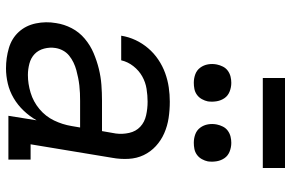

<svg xmlns="http://www.w3.org/2000/svg" viewBox="-185 -777 970 640"><g transform="rotate(90 300.0 -457.0)"><path d="M208 8Q173 8 140.5 -1.5Q108 -11 86.5 -34.5Q65 -58 58 -91.5Q51 -125 57 -159Q61 -186 74 -211Q87 -236 109 -254.5Q131 -273 157 -284Q183 -295 209.5 -301.5Q236 -308 262.5 -310Q289 -312 316 -312H417L425 -358Q428 -380 423 -402.5Q418 -425 402.5 -439.5Q387 -454 364.5 -459Q342 -464 319 -464Q298 -464 276 -460.5Q254 -457 234.5 -446Q215 -435 200.5 -416.5Q186 -398 181 -376H99Q103 -401 113.5 -423.5Q124 -446 140.5 -465.5Q157 -485 178.5 -499.5Q200 -514 223.5 -522.5Q247 -531 271 -534.5Q295 -538 319 -538Q347 -538 373.5 -534Q400 -530 424 -519.5Q448 -509 467 -491.5Q486 -474 497 -451Q508 -428 509.5 -400.5Q511 -373 506 -346L461 -74H512V0H366L381 -94Q368 -71 349 -51Q330 -31 307 -17.5Q284 -4 258.5 2Q233 8 208 8ZM230 -65Q259 -65 289 -74Q319 -83 343.5 -103.5Q368 -124 381.5 -152Q395 -180 400 -210L405 -239H316Q303 -239 290.5 -238.5Q278 -238 265 -236.5Q252 -235 239.5 -232.5Q227 -230 214 -226.5Q201 -223 188.5 -217Q176 -211 165.5 -202.5Q155 -194 148.5 -182Q142 -170 140 -157Q137 -138 142 -119Q147 -100 160 -87.5Q173 -75 192 -70Q211 -65 230 -65ZM456 -618Q441 -618 427.5 -623Q414 -628 405.5 -639.5Q397 -651 394.5 -665.5Q392 -680 395 -695Q397 -705 402 -715Q407 -725 416 -731.5Q425 -738 435.5 -740.5Q446 -743 456 -743Q471 -743 485 -737.5Q499 -732 507 -720.5Q515 -709 517.5 -694.5Q520 -680 518 -665Q516 -655 510.5 -645Q505 -635 496 -628.5Q487 -622 476.5 -620Q466 -618 456 -618ZM256 -618Q241 -618 227.5 -623Q214 -628 205.5 -639.5Q197 -651 194.5 -665.5Q192 -680 195 -695Q197 -705 202 -715Q207 -725 216 -731.5Q225 -738 235.5 -740.5Q246 -743 256 -743Q271 -743 285 -737.5Q299 -732 307 -720.5Q315 -709 317.5 -694.5Q320 -680 318 -665Q316 -655 310.5 -645Q305 -635 296 -628.5Q287 -622 276.5 -620Q266 -618 256 -618ZM240 -848V-922H540V-848Z"/></g></svg>

Font: Iosevka Curly Slab ExObl
Style: Regular
Weight: 400
Width: 7
Italic angle: -9°
Monospace: yes
Designer: Belleve Invis
Foundry: Belleve Invis
Version: Version 11.1.0; ttfautohint (v1.8.3)